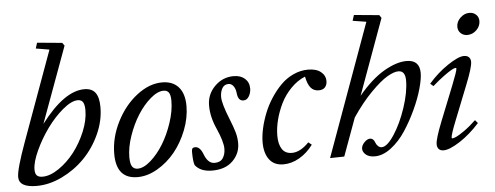

<svg xmlns="http://www.w3.org/2000/svg" viewBox="-49 -852 2553 991"><g transform="rotate(-5 1227.5 -357.0)"><path d="M104 11.2Q12.7 11.2 12.7 -43Q12.7 -83.5 63 -221.7L231 -684.1L161.1 -695.8L170.4 -725.1L299.8 -712.9L310.5 -697.8L166.5 -304.7Q288.1 -464.8 392.1 -464.8Q430.7 -464.8 449 -440.7Q467.3 -416.5 467.3 -365.2Q467.3 -294.4 435.5 -225.1Q403.8 -155.8 353 -104.2Q302.2 -52.7 236.1 -20.8Q169.9 11.2 104 11.2ZM138.7 -33.7Q177.7 -33.7 222.9 -64.5Q268.1 -95.2 304.2 -141.6Q340.3 -188 364.5 -246.3Q388.7 -304.7 388.7 -356.4Q388.7 -384.3 380.6 -397.7Q372.6 -411.1 353.5 -411.1Q320.8 -411.1 275.6 -373.3Q230.5 -335.4 192.4 -282.7Q154.3 -230 127.2 -171.1Q100.1 -112.3 100.1 -73.7Q100.1 -52.2 109.4 -43Q118.7 -33.7 138.7 -33.7Z M627.4 11.2Q517.1 11.2 517.1 -118.2Q517.1 -202.1 557.9 -283.2Q598.6 -364.3 663.6 -414.6Q728.5 -464.8 795.4 -464.8Q850.1 -464.8 880.1 -430.9Q910.2 -397 910.2 -333Q910.2 -271 885.5 -208Q860.8 -145 821.8 -97.2Q782.7 -49.3 730.7 -19Q678.7 11.2 627.4 11.2ZM631.8 -32.2Q662.6 -32.2 699.2 -64.5Q735.8 -96.7 765.4 -144.8Q794.9 -192.9 814.9 -253.2Q835 -313.5 835 -365.7Q835 -395.5 826.4 -408.4Q817.9 -421.4 798.8 -421.4Q767.6 -421.4 730.7 -389.6Q693.8 -357.9 663.8 -310.5Q633.8 -263.2 613.5 -204.3Q593.3 -145.5 593.3 -95.2Q593.3 -60.5 602.8 -46.4Q612.3 -32.2 631.8 -32.2Z M1014.2 11.2Q952.6 11.2 925.3 -25.4Q918 -45.9 918 -94.7Q918 -106.9 922.1 -111.8Q926.3 -116.7 936 -116.7Q961.4 -116.7 976.6 -76.2Q995.1 -27.3 1029.3 -27.3Q1059.6 -27.3 1072.8 -47.4Q1085.9 -67.4 1085.9 -96.2Q1085.9 -132.3 1054.7 -202.6Q1026.4 -265.6 1026.4 -324.2Q1026.4 -382.3 1067.4 -423.6Q1108.4 -464.8 1165.5 -464.8Q1202.1 -464.8 1223.9 -445.3Q1245.6 -425.8 1245.6 -393.6Q1245.6 -372.6 1234.9 -354Q1224.1 -335.4 1205.6 -335.4Q1178.2 -335.4 1174.3 -375Q1171.9 -398.9 1161.4 -412.8Q1150.9 -426.8 1136.2 -426.8Q1113.8 -426.8 1103 -408Q1092.3 -389.2 1092.3 -362.8Q1092.3 -329.1 1126 -245.6Q1143.6 -202.1 1151.4 -174.3Q1159.2 -146.5 1159.2 -118.2Q1159.2 -64.9 1120.8 -26.9Q1082.5 11.2 1014.2 11.2Z M1382.8 11.2Q1335 11.2 1310.1 -21.7Q1285.2 -54.7 1285.2 -110.8Q1285.2 -143.6 1293.7 -182.4Q1302.2 -221.2 1317.9 -260.7Q1333.5 -300.3 1357.4 -336.9Q1381.3 -373.5 1409.7 -402.1Q1438 -430.7 1475.1 -447.8Q1512.2 -464.8 1551.3 -464.8Q1593.8 -464.8 1617.4 -445.8Q1641.1 -426.8 1641.1 -397.5Q1641.1 -378.4 1630.4 -366Q1619.6 -353.5 1597.2 -353.5Q1571.8 -353.5 1556.4 -371.6Q1541 -389.6 1532.7 -430.2Q1492.2 -413.6 1459 -379.4Q1425.8 -345.2 1405.5 -304Q1385.3 -262.7 1374.5 -220Q1363.8 -177.2 1363.8 -138.7Q1363.8 -94.7 1380.4 -69.3Q1397 -43.9 1431.6 -43.9Q1475.1 -43.9 1520 -90.8L1537.1 -77.1Q1506.3 -35.6 1465.8 -12.2Q1425.3 11.2 1382.8 11.2Z M1625 0 1873 -684.6 1802.7 -695.8 1812 -725.1 1942.4 -712.9 1952.6 -697.8 1810.1 -306.6Q1878.4 -388.7 1944.1 -426.8Q2009.8 -464.8 2061.5 -464.8Q2129.4 -464.8 2129.4 -397Q2129.4 -366.7 2115.5 -316.7Q2101.6 -266.6 2075.4 -210.2Q2049.3 -153.8 2016.6 -104Q1983.9 -54.2 1941.2 -21.5Q1898.4 11.2 1856.4 11.2Q1826.2 11.2 1810.1 -2.7Q1793.9 -16.6 1793.9 -33.2Q1793.9 -50.3 1809.3 -66.2Q1824.7 -82 1838.9 -82Q1856.4 -82 1864.3 -60.1Q1868.2 -48.8 1876.7 -40.8Q1885.3 -32.7 1895.5 -32.7Q1923.8 -32.7 1960.9 -89.1Q1998 -145.5 2024.4 -224.9Q2050.8 -304.2 2050.8 -365.2Q2050.8 -415.5 2015.1 -415.5Q1992.2 -415.5 1957 -395Q1921.9 -374.5 1871.1 -323Q1820.3 -271.5 1770.5 -197.8L1698.7 -1.5Z M2386.7 -571.3Q2365.7 -571.3 2352.1 -584.5Q2338.4 -597.7 2338.4 -617.7Q2338.4 -644 2359.4 -664.1Q2380.4 -684.1 2406.2 -684.1Q2427.2 -684.1 2440.9 -671.1Q2454.6 -658.2 2454.6 -638.2Q2454.6 -611.3 2434.1 -591.3Q2413.6 -571.3 2386.7 -571.3ZM2212.4 11.2Q2196.8 11.2 2188 2.2Q2179.2 -6.8 2179.2 -23.4Q2179.2 -50.3 2214.4 -139.2L2286.1 -318.8Q2314.9 -391.1 2314.9 -403.8Q2314.9 -407.2 2310.1 -407.2Q2304.7 -407.2 2290 -399.4Q2275.4 -391.6 2248 -371.6Q2220.7 -351.6 2189 -323.7L2173.3 -337.4Q2218.8 -390.1 2274.4 -427.5Q2330.1 -464.8 2358.9 -464.8Q2375.5 -464.8 2384.5 -456.1Q2393.6 -447.3 2393.6 -431.6Q2393.6 -403.3 2358.4 -315.4L2287.1 -135.7Q2259.3 -65.9 2259.3 -50.3Q2259.3 -46.4 2262.7 -46.4Q2269.5 -46.4 2283.7 -52.7Q2297.9 -59.1 2326.4 -79.1Q2355 -99.1 2387.2 -129.9L2400.9 -113.8Q2352.1 -59.1 2297.9 -23.9Q2243.7 11.2 2212.4 11.2Z"/></g></svg>

Font: Elstob 6pt
Style: Italic
Weight: 400
Italic angle: -20°
Designer: Peter S. Baker
Version: Version 1.015